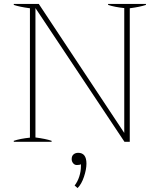

<svg xmlns="http://www.w3.org/2000/svg" viewBox="-20 -720 811 975"><path d="M50 -5Q83 -16 132 -21V-678Q79 -685 50 -695V-700H177L611 -45V-679Q562 -684 529 -695V-700H721V-695Q692 -685 639 -678V0H612L160 -679V-22Q213 -15 242 -5V0H50ZM359 222Q374 203 382.5 176.5Q391 150 391 124V114Q385 118 370 118Q359 118 351.5 109Q344 100 344 88Q344 72 353.5 64Q363 56 377 56Q419 56 419 111Q419 140 406.5 177.5Q394 215 374 235Z"/></svg>

Font: Trirong Thin
Style: Regular
Weight: 250
Designer: Katatrad Team
Foundry: CadsonDemak
Version: Version 1.001